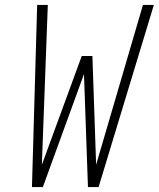

<svg xmlns="http://www.w3.org/2000/svg" viewBox="-20 -755 641 775"><path d="M109 0 130 -735H173L149 -90L310 -529H353L368 -90L557 -735H601L378 0H335L319 -456L153 0Z"/></svg>

Font: Iosevka SS04 XLt Ex
Style: Italic
Weight: 200
Width: 7
Italic angle: -9°
Monospace: yes
Designer: Belleve Invis
Foundry: Belleve Invis
Version: Version 19.0.0; ttfautohint (v1.8.4)